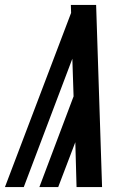

<svg xmlns="http://www.w3.org/2000/svg" viewBox="-22 -755 542 775"><path d="M287 0 282 -181 213 0H137L275 -366L270 -518L74 0H-2L265 -703L264 -735H366L390 0Z"/></svg>

Font: Iosevka Custom
Style: Bold Italic
Weight: 700
Italic angle: -9°
Designer: Belleve Invis
Foundry: Belleve Invis
Version: Version 30.3.1; ttfautohint (v1.8.3)